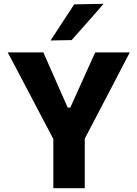

<svg xmlns="http://www.w3.org/2000/svg" viewBox="-20 -988 721 1008"><path d="M263.5 -251.5 116.5 -531Q92.5 -576.5 70.8 -618Q49 -659.5 20.5 -713H207.5Q226 -671.5 239 -641.8Q252 -612 263.8 -585.5Q275.5 -559 289.5 -527L335.5 -423H349L394.5 -524Q410 -557.5 422.2 -585Q434.5 -612.5 448 -642.5Q461.5 -672.5 480 -713H661.5Q637.5 -667 613.5 -621.2Q589.5 -575.5 567 -531.5L420.5 -251.5ZM260 0Q260 -57.5 260 -111.5Q260 -165.5 260 -232.5V-390H425V-232.5Q425 -165.5 425 -111.5Q425 -57.5 425 0ZM245.5 -775.5Q277 -823.5 307.8 -870.8Q338.5 -918 369.5 -965L524 -968Q495.5 -935 467 -902.8Q438.5 -870.5 410.8 -839.2Q383 -808 356 -777.5Z"/></svg>

Font: Commissioner Thin
Style: Bold
Weight: 700
Version: Version 1.001;gftools[0.9.23]